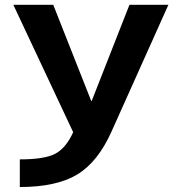

<svg xmlns="http://www.w3.org/2000/svg" viewBox="-20 -750 728 780"><path d="M350.6 -339.8H352.5L505.9 -730.5H664.1L433.6 -216.8Q377.9 -91.8 293.5 -41Q209 9.8 60.5 9.8V-102.5Q161.1 -102.5 204.6 -125.5Q248 -148.4 277.3 -212.9L34.2 -730.5H196.3Z"/></svg>

Font: Mgen+ 1c bold
Style: Bold
Weight: 700
Designer: [Source Han Sans]
Ryoko NISHIZUKA  (kana & ideographs); Paul D. Hunt (Latin, Greek & Cyrillic); Wenlong ZHANG  (bopomofo
Version: Version 1.059.20150602